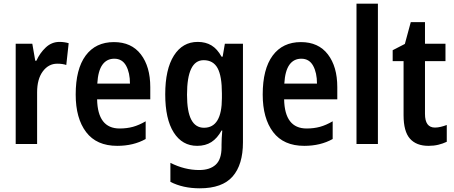

<svg xmlns="http://www.w3.org/2000/svg" viewBox="-20 -780 2458 1040"><path d="M302 -553Q328 -553 352 -546L339 -428Q319 -435 290 -435Q243 -435 212 -393.5Q181 -352 181 -280V0H65V-543H155L171 -451H177Q196 -493 228 -523Q260 -553 302 -553Z M597 -552Q692 -552 743 -485.5Q794 -419 794 -308V-242H506Q509 -84 628 -84Q667 -84 700 -93Q733 -102 769 -123V-27Q703 10 615 10Q503 10 446.5 -64.5Q390 -139 390 -268Q390 -406 444 -479Q498 -552 597 -552ZM599 -462Q558 -462 534.5 -429Q511 -396 507 -327H684Q684 -386 663 -424Q642 -462 599 -462Z M1051 -553Q1094 -553 1125.5 -534Q1157 -515 1180 -473H1186L1198 -543H1296V-9Q1296 112 1240 176Q1184 240 1062 240Q971 240 903 205V102Q980 141 1059 141Q1117 141 1148.5 112Q1180 83 1180 18V4Q1180 -11 1181 -32.5Q1182 -54 1184 -73H1180Q1157 -31 1125 -10.5Q1093 10 1048 10Q967 10 921 -62.5Q875 -135 875 -269Q875 -405 922 -479Q969 -553 1051 -553ZM1083 -454Q993 -454 993 -267Q993 -176 1016 -132Q1039 -88 1085 -88Q1182 -88 1182 -249V-274Q1182 -368 1158.5 -411Q1135 -454 1083 -454Z M1610 -552Q1705 -552 1756 -485.5Q1807 -419 1807 -308V-242H1519Q1522 -84 1641 -84Q1680 -84 1713 -93Q1746 -102 1782 -123V-27Q1716 10 1628 10Q1516 10 1459.5 -64.5Q1403 -139 1403 -268Q1403 -406 1457 -479Q1511 -552 1610 -552ZM1612 -462Q1571 -462 1547.5 -429Q1524 -396 1520 -327H1697Q1697 -386 1676 -424Q1655 -462 1612 -462Z M2027 0H1911V-760H2027Z M2336 -89Q2351 -89 2367.5 -93Q2384 -97 2400 -103V-12Q2379 -2 2354.5 4Q2330 10 2301 10Q2235 10 2200.5 -29Q2166 -68 2166 -156V-449H2107V-508L2173 -542L2205 -660H2282V-543H2393V-449H2282V-163Q2282 -89 2336 -89Z"/></svg>

Font: Noto Sans Georgian Condensed SemiBold
Style: Regular
Weight: 600
Width: 3
Designer: Monotype Design Team, Akaki Razmadze
Foundry: Google LLC
Version: Version 2.005; ttfautohint (v1.8.4.7-5d5b)